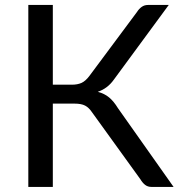

<svg xmlns="http://www.w3.org/2000/svg" viewBox="-20 -736 710 756"><path d="M663.5 0H576.5Q562 0 551.8 -7.8Q541.5 -15.5 532.5 -30.5L343 -293Q330 -312.5 315 -320.2Q300 -328 274 -328H188V0H91.5V-716.5H188V-402.5H262.5Q285 -402.5 300.8 -409.5Q316.5 -416.5 332 -437L519.5 -689Q527 -701 537.8 -708.8Q548.5 -716.5 563 -716.5H644.5L428 -422Q403.5 -387.5 365 -374.5Q391.5 -367.5 409.8 -352.2Q428 -337 444.5 -310Z"/></svg>

Font: Lato
Style: Regular
Weight: 400
Designer: Lukasz Dziedzic with Adam Twardoch and Botio Nikoltchev
Foundry: tyPoland Lukasz Dziedzic
Version: Version 2.010; 2014-09-01; http://www.latofonts.com/; ttfaut